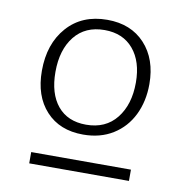

<svg xmlns="http://www.w3.org/2000/svg" viewBox="-64 -764 614 637"><g transform="rotate(10 243.0 -446.0)"><path d="M63 -499Q63 -590 113 -646.5Q163 -703 248 -703Q328 -703 375 -652Q422 -601 422 -517Q422 -459 399.5 -413Q377 -367 334.5 -340.5Q292 -314 234 -314Q155 -314 109 -364Q63 -414 63 -499ZM377 -514Q377 -585 342 -626.5Q307 -668 245 -668Q180 -668 144 -623Q108 -578 108 -503Q108 -430 142 -389Q176 -348 238 -348Q304 -348 340.5 -394Q377 -440 377 -514ZM411 -189H75V-227H411Z"/></g></svg>

Font: Bitter Pro Light
Style: Regular
Weight: 300
Designer: Sol Matas, and Bitter project Authors
Foundry: Sol Matas
Version: Version 1.010